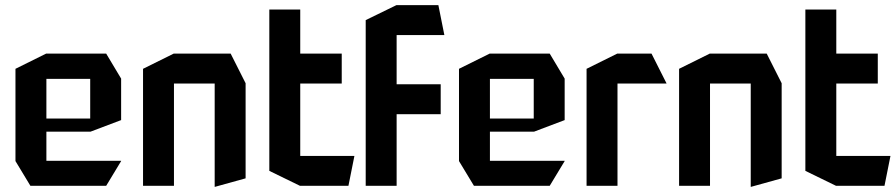

<svg xmlns="http://www.w3.org/2000/svg" viewBox="-20 -721 3475 745"><path d="M98 0 40 -96V-97H450V-96L392 0ZM40 -97V-454L159 -513H160V-97ZM160 -210V-261H330V-210ZM160 -415V-513H392L450 -416V-415ZM330 -210V-415H450V-255L331 -210Z M535 0V-454L654 -513H655V0ZM813 4V-397H933V-29L814 4ZM655 -397V-513H875L933 -398V-397Z M1025 -397V-684H1145V-513L1026 -397ZM1026 -397 1145 -513H1306V-397ZM1144 0 1025 -58V-397H1145V0ZM1145 0V-116H1355V-115L1332 0Z M1519 -278 1400 -394H1690V-278ZM1399 0V-394H1400L1519 -278V0ZM1399 -394V-643L1518 -701H1519V-394ZM1519 -585V-701H1681L1704 -586V-585Z M1819 0 1761 -96V-97H2171V-96L2113 0ZM1761 -97V-454L1880 -513H1881V-97ZM1881 -210V-261H2051V-210ZM1881 -415V-513H2113L2171 -416V-415ZM2051 -210V-415H2171V-255L2052 -210Z M2256 0V-454L2375 -513H2376V0ZM2376 -397V-513H2508L2566 -398V-397Z M2615 0V-454L2734 -513H2735V0ZM2893 4V-397H3013V-29L2894 4ZM2735 -397V-513H2955L3013 -398V-397Z M3105 -397V-684H3225V-513L3106 -397ZM3106 -397 3225 -513H3386V-397ZM3224 0 3105 -58V-397H3225V0ZM3225 0V-116H3435V-115L3412 0Z"/></svg>

Font: Foldit Medium
Style: Regular
Weight: 500
Version: Version 1.003